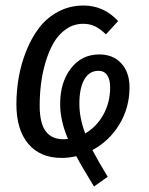

<svg xmlns="http://www.w3.org/2000/svg" viewBox="-20 -557 538 692"><path d="M446.8 -242.2Q446.8 -168.9 410.2 -108.6Q373.5 -48.3 313 -16.1Q334 23.9 368.2 80.1L318.8 115.2Q273.9 42 254.9 5.9Q227.1 12.2 202.1 12.2Q125 12.2 82 -38.6Q39.1 -89.4 39.1 -181.2Q39.1 -230 47.6 -278.8Q56.2 -327.6 75.2 -374.8Q94.2 -421.9 121.6 -457.5Q148.9 -493.2 190.2 -515.1Q231.4 -537.1 280.8 -537.1Q354 -537.1 405.8 -481L361.8 -433.1Q341.8 -452.6 323 -461.9Q304.2 -471.2 279.8 -471.2Q245.6 -471.2 218 -451.9Q190.4 -432.6 173.1 -402.3Q155.8 -372.1 144 -332.3Q132.3 -292.5 127.7 -253.9Q123 -215.3 123 -176.8Q123 -113.3 144.5 -84.2Q166 -55.2 208 -55.2Q219.2 -55.2 225.1 -56.2Q196.8 -122.1 196.8 -182.1Q196.8 -260.3 235.6 -310.5Q274.4 -360.8 337.9 -360.8Q387.7 -360.8 417.2 -328.6Q446.8 -296.4 446.8 -242.2ZM287.1 -76.2Q328.1 -99.6 352.5 -143.8Q377 -188 377 -242.2Q377 -270.5 366.2 -286.1Q355.5 -301.8 335 -301.8Q302.2 -301.8 284.2 -271Q266.1 -240.2 266.1 -183.1Q266.1 -131.3 287.1 -76.2Z"/></svg>

Font: Fira Sans Compressed Book
Style: Italic
Weight: 350
Width: 3
Italic angle: -8°
Designer: Carrois Corporate & Edenspiekermann AG
Foundry: Carrois Corporate GbR & Edenspiekermann AG
Version: Version 4.203;PS 004.203;hotconv 1.0.88;makeotf.lib2.5.64775